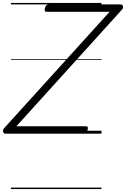

<svg xmlns="http://www.w3.org/2000/svg" viewBox="-74 -905 853 1300"><path d="M-38 0Q-46 0 -50 -6Q-54 -12 -53.5 -20.5Q-53 -29 -47 -36L668 -825H242Q232 -825 229.5 -831.5Q227 -838 230 -851Q234 -864 240.5 -869.5Q247 -875 257 -875H743Q755 -875 758.5 -862.5Q762 -850 751 -839L37 -50H507Q518 -50 520 -44Q522 -38 519 -25Q515 -12 509 -6Q503 0 493 0ZM0 365H613V375H0ZM0 -20H613V0H0ZM0 -505H613V-500H0ZM0 -885H613V-875H0Z"/></svg>

Font: Playwrite DK Loopet Guides
Style: Regular
Weight: 400
Designer: Veronika Burian, José Scaglione
Foundry: TypeTogether
Version: Version 1.003